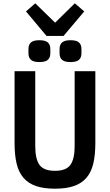

<svg xmlns="http://www.w3.org/2000/svg" viewBox="-20 -1128 664 1160"><path d="M193 -698V-245Q193 -168 218.5 -132Q244 -96 312 -96Q380 -96 405.5 -132Q431 -168 431 -245V-698H556V-263Q556 -191 543.5 -139Q531 -87 502 -53.5Q473 -20 426.5 -4Q380 12 312 12Q244 12 197.5 -4Q151 -20 122 -53.5Q93 -87 80.5 -139Q68 -191 68 -263V-698ZM261 -911 137 -1059 193 -1108 313 -991 432 -1108 489 -1059 364 -911ZM218 -753Q182 -753 167 -766.5Q152 -780 152 -805V-833Q152 -858 167 -871.5Q182 -885 218 -885Q254 -885 269 -871.5Q284 -858 284 -833V-805Q284 -780 269 -766.5Q254 -753 218 -753ZM406 -753Q370 -753 355 -766.5Q340 -780 340 -805V-833Q340 -858 355 -871.5Q370 -885 406 -885Q442 -885 457 -871.5Q472 -858 472 -833V-805Q472 -780 457 -766.5Q442 -753 406 -753Z"/></svg>

Font: IBM Plex Sans Cond SmBld
Style: Regular
Weight: 600
Width: 3
Designer: Mike Abbink, Paul van der Laan, Pieter van Rosmalen
Foundry: Bold Monday
Version: Version 1.3